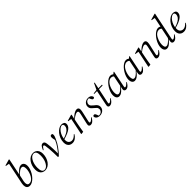

<svg xmlns="http://www.w3.org/2000/svg" viewBox="479 -2532 4331 4331"><g transform="rotate(-45 2644.5 -366.0)"><path d="M162 12Q136 12 117 3.5Q98 -5 86 -20.5Q74 -36 68.5 -57Q63 -78 63 -103Q63 -129 69 -158Q75 -187 81 -215L180 -690L187 -671L91 -688L93 -702L241 -744L251 -736L167 -328L164 -313L147 -230Q145 -220 140 -200.5Q135 -181 131 -158Q127 -135 127 -112Q127 -81 140 -57Q153 -33 190 -33Q222 -33 247.5 -48Q273 -63 294 -88Q321 -120 339 -161Q357 -202 366 -244.5Q375 -287 375 -320Q375 -366 361.5 -390.5Q348 -415 316 -415Q296 -415 270.5 -402Q245 -389 213.5 -360Q182 -331 142 -283L133 -288H136Q169 -338 203.5 -377.5Q238 -417 274.5 -440.5Q311 -464 347 -464Q372 -464 393 -451.5Q414 -439 427 -412.5Q440 -386 440 -344Q440 -300 424 -250.5Q408 -201 380 -154.5Q352 -108 316 -70.5Q280 -33 240.5 -10.5Q201 12 162 12Z M649 12Q608 12 574 -7Q540 -26 520 -64.5Q500 -103 500 -160Q500 -220 517 -274.5Q534 -329 565 -372Q596 -415 638 -439.5Q680 -464 729 -464Q770 -464 804 -445Q838 -426 858.5 -388Q879 -350 879 -292Q879 -232 862 -177.5Q845 -123 814 -80Q783 -37 741 -12.5Q699 12 649 12ZM649 -8Q675 -8 699.5 -22.5Q724 -37 744.5 -64Q765 -91 781 -127Q797 -163 805.5 -207Q814 -251 814 -299Q814 -370 793.5 -407Q773 -444 729 -444Q703 -444 678.5 -429.5Q654 -415 633.5 -388Q613 -361 597.5 -325Q582 -289 573.5 -245.5Q565 -202 565 -154Q565 -83 585.5 -45.5Q606 -8 649 -8Z M1065 0Q1064 -76 1061.5 -138.5Q1059 -201 1054.5 -255.5Q1050 -310 1043 -360Q1039 -392 1032 -402.5Q1025 -413 1015 -413Q1002 -413 987.5 -398Q973 -383 946 -339L934 -348Q958 -405 982 -434.5Q1006 -464 1040 -464Q1069 -464 1083 -446Q1097 -428 1103 -387Q1110 -343 1114 -285.5Q1118 -228 1120.5 -167Q1123 -106 1123 -48H1114L1118 -53Q1142 -82 1166 -112.5Q1190 -143 1211.5 -174Q1233 -205 1251 -237Q1269 -269 1283 -301Q1288 -312 1292 -322Q1296 -332 1299 -342L1296 -298L1287 -334Q1279 -366 1277 -383.5Q1275 -401 1275 -412Q1275 -442 1287 -453Q1299 -464 1314 -464Q1325 -464 1333 -460.5Q1341 -457 1345 -452Q1347 -446 1348 -439.5Q1349 -433 1349 -425Q1349 -402 1340.5 -377.5Q1332 -353 1322 -331.5Q1312 -310 1305 -296Q1292 -264 1270.5 -228Q1249 -192 1222 -153.5Q1195 -115 1162.5 -76Q1130 -37 1094 0L1069 4Z M1522 12Q1482 12 1451 -5Q1420 -22 1402.5 -55.5Q1385 -89 1385 -137Q1385 -203 1408 -262.5Q1431 -322 1468 -367Q1505 -412 1549 -438Q1593 -464 1636 -464Q1681 -464 1706 -445Q1731 -426 1731 -388Q1731 -362 1718.5 -335Q1706 -308 1673.5 -280.5Q1641 -253 1582.5 -227Q1524 -201 1432 -176L1428 -194Q1521 -220 1574.5 -251.5Q1628 -283 1650.5 -318Q1673 -353 1673 -388Q1673 -411 1662.5 -427.5Q1652 -444 1629 -444Q1603 -444 1571.5 -421.5Q1540 -399 1512 -359.5Q1484 -320 1466 -267.5Q1448 -215 1448 -154Q1448 -96 1478.5 -67Q1509 -38 1552 -38Q1577 -38 1601.5 -49.5Q1626 -61 1646.5 -78Q1667 -95 1681 -111L1693 -103Q1679 -78 1661 -57Q1643 -36 1621.5 -20.5Q1600 -5 1575.5 3.5Q1551 12 1522 12Z M1810 8 1802 0 1885 -401 1898 -392 1798 -408 1800 -422 1948 -464 1957 -456 1933 -345 1932 -339 1904 -200Q1894 -151 1886 -101Q1878 -51 1870 0ZM2101 12Q2083 12 2067 1Q2051 -10 2051 -32Q2051 -41 2052.5 -54Q2054 -67 2060 -93L2102 -278Q2107 -301 2113 -328Q2119 -355 2119 -372Q2119 -392 2108.5 -401.5Q2098 -411 2084 -411Q2064 -411 2039.5 -401Q2015 -391 1984.5 -370.5Q1954 -350 1916 -319L1914 -338H1920Q1952 -371 1987 -400Q2022 -429 2057 -446.5Q2092 -464 2123 -464Q2152 -464 2167.5 -446.5Q2183 -429 2183 -396Q2183 -374 2178.5 -351Q2174 -328 2169 -305L2124 -107Q2120 -91 2118 -78.5Q2116 -66 2116 -58Q2116 -49 2121.5 -44Q2127 -39 2134 -39Q2149 -39 2174 -57Q2199 -75 2224 -105L2236 -95Q2221 -70 2201.5 -45Q2182 -20 2157.5 -4Q2133 12 2101 12Z M2393 12Q2363 12 2338 2Q2313 -8 2297 -26.5Q2281 -45 2278 -71Q2280 -85 2289 -93Q2298 -101 2311 -101Q2330 -101 2340 -90Q2350 -79 2355 -64L2379 -2L2332 -16Q2347 -12 2359.5 -10Q2372 -8 2393 -8Q2422 -8 2444 -21Q2466 -34 2479 -55.5Q2492 -77 2492 -101Q2492 -139 2468.5 -163Q2445 -187 2417 -209Q2398 -224 2380 -241Q2362 -258 2351 -279.5Q2340 -301 2340 -331Q2340 -369 2359 -399Q2378 -429 2410.5 -446.5Q2443 -464 2484 -464Q2510 -464 2533 -456.5Q2556 -449 2572 -432.5Q2588 -416 2594 -388Q2591 -375 2582 -368Q2573 -361 2561 -361Q2544 -361 2533.5 -371.5Q2523 -382 2514 -402L2493 -451L2526 -439Q2518 -441 2508.5 -442.5Q2499 -444 2485 -444Q2440 -444 2415 -415.5Q2390 -387 2390 -355Q2390 -321 2410.5 -298Q2431 -275 2457 -255Q2478 -239 2498.5 -221Q2519 -203 2532.5 -180Q2546 -157 2546 -124Q2546 -85 2526 -54Q2506 -23 2471.5 -5.5Q2437 12 2393 12Z M2648 -428V-444L2764 -458V-452H2922L2917 -428H2759H2756ZM2708 12Q2688 12 2674.5 -0.5Q2661 -13 2661 -35Q2661 -44 2663.5 -57Q2666 -70 2671 -96L2743 -444L2820 -604H2838L2733 -102Q2730 -86 2727.5 -76Q2725 -66 2725 -55Q2725 -48 2729.5 -43.5Q2734 -39 2741 -39Q2753 -39 2768 -47Q2783 -55 2799.5 -70Q2816 -85 2833 -105L2845 -95Q2830 -70 2809.5 -45Q2789 -20 2764 -4Q2739 12 2708 12Z M3013 12Q2989 12 2969 -0.5Q2949 -13 2937 -39.5Q2925 -66 2925 -108Q2925 -152 2941.5 -201.5Q2958 -251 2986 -297.5Q3014 -344 3049 -381.5Q3084 -419 3122.5 -441.5Q3161 -464 3198 -464Q3216 -464 3233.5 -457.5Q3251 -451 3266.5 -438Q3282 -425 3293 -407L3267 -368Q3254 -385 3232 -402.5Q3210 -420 3176 -420Q3155 -420 3136 -413Q3117 -406 3100.5 -393Q3084 -380 3070 -363Q3044 -332 3026 -290.5Q3008 -249 2999 -207Q2990 -165 2990 -132Q2990 -89 3002 -63Q3014 -37 3045 -37Q3065 -37 3089 -50.5Q3113 -64 3144.5 -93Q3176 -122 3215 -169L3223 -164H3221Q3189 -115 3155 -75Q3121 -35 3086 -11.5Q3051 12 3013 12ZM3228 12Q3207 12 3191 -0.5Q3175 -13 3175 -36Q3175 -42 3175.5 -50Q3176 -58 3179.5 -76.5Q3183 -95 3191 -130L3192 -135L3250 -423L3255 -427L3312 -472L3320 -464L3246 -102Q3243 -86 3241 -76Q3239 -66 3239 -55Q3239 -48 3243.5 -43.5Q3248 -39 3255 -39Q3273 -39 3297 -57Q3321 -75 3347 -105L3359 -95Q3344 -70 3325 -45Q3306 -20 3282 -4Q3258 12 3228 12Z M3510 12Q3486 12 3466 -0.5Q3446 -13 3434 -39.5Q3422 -66 3422 -108Q3422 -152 3438.5 -201.5Q3455 -251 3483 -297.5Q3511 -344 3546 -381.5Q3581 -419 3619.5 -441.5Q3658 -464 3695 -464Q3713 -464 3730.5 -457.5Q3748 -451 3763.5 -438Q3779 -425 3790 -407L3764 -368Q3751 -385 3729 -402.5Q3707 -420 3673 -420Q3652 -420 3633 -413Q3614 -406 3597.5 -393Q3581 -380 3567 -363Q3541 -332 3523 -290.5Q3505 -249 3496 -207Q3487 -165 3487 -132Q3487 -89 3499 -63Q3511 -37 3542 -37Q3562 -37 3586 -50.5Q3610 -64 3641.5 -93Q3673 -122 3712 -169L3720 -164H3718Q3686 -115 3652 -75Q3618 -35 3583 -11.5Q3548 12 3510 12ZM3725 12Q3704 12 3688 -0.5Q3672 -13 3672 -36Q3672 -42 3672.5 -50Q3673 -58 3676.5 -76.5Q3680 -95 3688 -130L3689 -135L3747 -423L3752 -427L3809 -472L3817 -464L3743 -102Q3740 -86 3738 -76Q3736 -66 3736 -55Q3736 -48 3740.5 -43.5Q3745 -39 3752 -39Q3770 -39 3794 -57Q3818 -75 3844 -105L3856 -95Q3841 -70 3822 -45Q3803 -20 3779 -4Q3755 12 3725 12Z M3954 8 3946 0 4029 -401 4042 -392 3942 -408 3944 -422 4092 -464 4101 -456 4077 -345 4076 -339 4048 -200Q4038 -151 4030 -101Q4022 -51 4014 0ZM4245 12Q4227 12 4211 1Q4195 -10 4195 -32Q4195 -41 4196.5 -54Q4198 -67 4204 -93L4246 -278Q4251 -301 4257 -328Q4263 -355 4263 -372Q4263 -392 4252.5 -401.5Q4242 -411 4228 -411Q4208 -411 4183.5 -401Q4159 -391 4128.5 -370.5Q4098 -350 4060 -319L4058 -338H4064Q4096 -371 4131 -400Q4166 -429 4201 -446.5Q4236 -464 4267 -464Q4296 -464 4311.5 -446.5Q4327 -429 4327 -396Q4327 -374 4322.5 -351Q4318 -328 4313 -305L4268 -107Q4264 -91 4262 -78.5Q4260 -66 4260 -58Q4260 -49 4265.5 -44Q4271 -39 4278 -39Q4293 -39 4318 -57Q4343 -75 4368 -105L4380 -95Q4365 -70 4345.5 -45Q4326 -20 4301.5 -4Q4277 12 4245 12Z M4536 12Q4512 12 4492 -0.5Q4472 -13 4460 -39.5Q4448 -66 4448 -108Q4448 -152 4464.5 -201.5Q4481 -251 4509 -297.5Q4537 -344 4572 -381.5Q4607 -419 4645.5 -441.5Q4684 -464 4721 -464Q4739 -464 4756.5 -457.5Q4774 -451 4789.5 -438Q4805 -425 4816 -407L4790 -368Q4777 -385 4755 -402.5Q4733 -420 4699 -420Q4682 -420 4665.5 -414.5Q4649 -409 4634 -400Q4619 -391 4606 -378Q4584 -355 4566.5 -324Q4549 -293 4537 -259Q4525 -225 4519 -192Q4513 -159 4513 -132Q4513 -89 4525 -63Q4537 -37 4568 -37Q4588 -37 4612 -50Q4636 -63 4667.5 -92Q4699 -121 4738 -168L4747 -164H4744Q4712 -115 4678 -75Q4644 -35 4609 -11.5Q4574 12 4536 12ZM4751 12Q4730 12 4714 -0.5Q4698 -13 4698 -35Q4698 -44 4699.5 -56.5Q4701 -69 4706 -94L4713 -129L4774 -425L4777 -431L4831 -694L4841 -671L4741 -688L4744 -702L4891 -744L4900 -736L4769 -102Q4766 -86 4764 -76Q4762 -66 4762 -55Q4762 -48 4766.5 -43.5Q4771 -39 4778 -39Q4796 -39 4820 -57Q4844 -75 4870 -105L4882 -95Q4867 -70 4848 -45Q4829 -20 4805 -4Q4781 12 4751 12Z M5074 12Q5034 12 5003 -5Q4972 -22 4954.5 -55.5Q4937 -89 4937 -137Q4937 -203 4960 -262.5Q4983 -322 5020 -367Q5057 -412 5101 -438Q5145 -464 5188 -464Q5233 -464 5258 -445Q5283 -426 5283 -388Q5283 -362 5270.5 -335Q5258 -308 5225.5 -280.5Q5193 -253 5134.5 -227Q5076 -201 4984 -176L4980 -194Q5073 -220 5126.5 -251.5Q5180 -283 5202.5 -318Q5225 -353 5225 -388Q5225 -411 5214.5 -427.5Q5204 -444 5181 -444Q5155 -444 5123.5 -421.5Q5092 -399 5064 -359.5Q5036 -320 5018 -267.5Q5000 -215 5000 -154Q5000 -96 5030.5 -67Q5061 -38 5104 -38Q5129 -38 5153.5 -49.5Q5178 -61 5198.5 -78Q5219 -95 5233 -111L5245 -103Q5231 -78 5213 -57Q5195 -36 5173.5 -20.5Q5152 -5 5127.5 3.5Q5103 12 5074 12Z"/></g></svg>

Font: Source Serif 4 60pt
Style: Italic
Weight: 400
Italic angle: -12°
Version: Version 4.004;hotconv 1.0.116;makeotfexe 2.5.65601